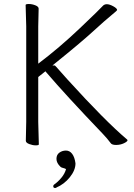

<svg xmlns="http://www.w3.org/2000/svg" viewBox="-20 -720 670 959"><path d="M109 -17 111 -112V-589L108 -695Q108 -700 124 -700Q140 -700 156.5 -693.5Q173 -687 173 -677L171 -588V-402Q276 -481 379.5 -579.5Q483 -678 491.5 -688.5Q500 -699 513.5 -699Q527 -699 546 -688.5Q565 -678 565 -670Q565 -667 536.5 -644Q508 -621 444.5 -563Q381 -505 253 -402L242 -393H254Q259 -389 273.5 -372Q288 -355 318 -322Q506 -115 615 -23Q617 -21 617 -20Q617 -13 599 -4.5Q581 4 560 4Q539 4 533 -5Q516 -28 493 -52Q311 -242 210 -360L207 -364L173 -337L171 -335V-111L174 1Q174 6 158.5 6Q143 6 126 -0.5Q109 -7 109 -17ZM255 219Q246 219 246 210Q246 205 250 202Q269 189 286.5 168Q304 147 310 124L306 123Q304 121 295 119Q286 117 282 113Q262 94 262 73.5Q262 53 276.5 42.5Q291 32 309.5 32Q328 32 340.5 48.5Q353 65 357 96Q357 130 329 165Q301 200 261 217V218Q258 219 255 219Z"/></svg>

Font: ToneOZ-Pinyin-WenKai-Light
Style: Light
Weight: 300
Designer: Fontworks Inc.
Foundry: ToneOZ
Version: Version 0.240331